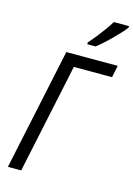

<svg xmlns="http://www.w3.org/2000/svg" viewBox="-139 -1018 756 1088"><g transform="rotate(15 239.0 -474.0)"><path d="M21 0 172.4 -713.9H474.1L459.5 -643.6H235.4L99.1 0ZM275.4 -787.6 275.9 -798.3Q296.4 -821.3 317.1 -847.4Q337.9 -873.5 356.7 -899.7Q375.5 -925.8 388.7 -947.8H478L477.5 -939Q467.3 -924.8 448.5 -904.5Q429.7 -884.3 407.5 -862.1Q385.3 -839.8 363.3 -820.3Q341.3 -800.8 324.2 -787.6Z"/></g></svg>

Font: Open Sans SemiCondensed
Style: Italic
Weight: 400
Width: 4
Italic angle: -12°
Designer: Monotype Design Team
Foundry: Monotype Imaging Inc.
Version: Version 3.000